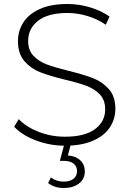

<svg xmlns="http://www.w3.org/2000/svg" viewBox="-20 -725 649 962"><path d="M51 -90 74 -128Q111 -89 173.5 -64.5Q236 -40 305 -40Q405 -40 456 -78Q507 -116 507 -177Q507 -224 480 -252Q453 -280 413 -295Q373 -310 305 -326Q228 -345 181.5 -363Q135 -381 102.5 -418.5Q70 -456 70 -519Q70 -570 97 -612.5Q124 -655 179.5 -680Q235 -705 318 -705Q376 -705 432 -688Q488 -671 529 -642L510 -601Q468 -630 417.5 -645Q367 -660 318 -660Q221 -660 171 -621Q121 -582 121 -520Q121 -473 148 -445Q175 -417 215 -402Q255 -387 324 -370Q401 -351 447 -333Q493 -315 525.5 -278.5Q558 -242 558 -180Q558 -129 530.5 -87Q503 -45 446 -20Q389 5 306 5Q229 5 159.5 -21.5Q90 -48 51 -90ZM221 192 235 164Q262 185 300 185Q330 185 348 171Q366 157 366 132Q366 109 349 95Q332 81 300 81H280L303 -6H336L320 54Q360 57 382.5 78.5Q405 100 405 134Q405 172 375.5 194.5Q346 217 300 217Q253 217 221 192Z"/></svg>

Font: Idrija Light
Style: Regular
Weight: 300
Designer: Julieta Ulanovsky
Foundry: Julieta Ulanovsky
Version: Version 7.200